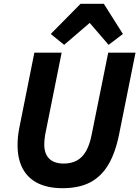

<svg xmlns="http://www.w3.org/2000/svg" viewBox="-20 -974 730 1006"><path d="M160 -698H303L219 -280Q216 -267 214 -249Q212 -231 212 -217Q212 -168 238 -142.5Q264 -117 314 -117Q354 -117 383 -133Q412 -149 431 -182.5Q450 -216 460 -267L547 -698H690L605 -275Q586 -177 549 -113.5Q512 -50 453.5 -19Q395 12 308 12Q232 12 179.5 -13.5Q127 -39 99.5 -89.5Q72 -140 72 -214Q72 -234 74 -256Q76 -278 81 -303ZM402 -954H524L624 -796L549 -739L450 -854L316 -739L246 -796Z"/></svg>

Font: IBM Plex Sans Var
Style: Italic
Weight: 400
Italic angle: -11.31°
Designer: Mike Abbink, Paul van der Laan, Pieter van Rosmalen
Foundry: Bold Monday
Version: Version 1.001